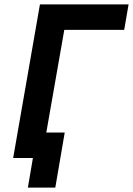

<svg xmlns="http://www.w3.org/2000/svg" viewBox="-20 -720 606 875"><path d="M40 0H130L107 135H232L275 -116H191L273 -584H546L566 -700H162Z"/></svg>

Font: Fixel Display SemiBold
Style: Italic
Weight: 600
Italic angle: -10°
Designer: AlfaBravo + MacPaw
Foundry: Kyrylo Tkachov, Marchela Mozhyna, Serhii Makarenko, Maria Weinstein, Zakhar Kryvoshyya
Version: Version 1.210;Glyphs 3.2 (3217)